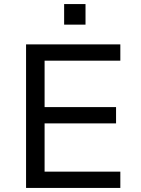

<svg xmlns="http://www.w3.org/2000/svg" viewBox="-20 -923 691 943"><path d="M108 0V-705H571V-625H199V-397H550V-317H199V-80H571V0ZM295 -802V-903H400V-802Z"/></svg>

Font: Nunito Sans 7pt
Style: Regular
Weight: 400
Designer: Vernon Adams
Foundry: Vernon Adams
Version: Version 3.101;gftools[0.9.27]